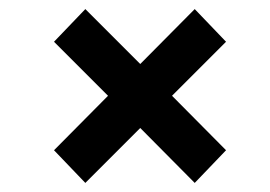

<svg xmlns="http://www.w3.org/2000/svg" viewBox="-20 -538 594 423"><path d="M409 -135 289 -256 168 -135 99 -207 218 -327 99 -446 168 -518 289 -397 409 -518 478 -446 359 -327 478 -207Z"/></svg>

Font: Argentum Sans SemiBold
Style: Italic
Weight: 600
Italic angle: -11°
Designer: Julieta Ulanovsky (font), Cristiano Sobral (main changes and remaster)
Foundry: Julieta Ulanovsky (font), Cristiano Sobral (main changes and remaster)
Version: Version 2.007;June 15, 2022;FontCreator 14.0.0.2814 64-bit; 